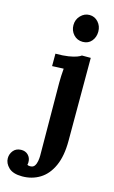

<svg xmlns="http://www.w3.org/2000/svg" viewBox="-239 -808 673 1134"><g transform="rotate(15 98.0 -241.0)"><path d="M21 271Q-35 271 -61.5 245.5Q-88 220 -88 189Q-88 163 -71.5 142.5Q-55 122 -25 121Q2 120 19 137Q36 154 36 180Q36 184 35.5 188Q35 192 34 197Q40 201 51 201Q70 201 78.5 188.5Q87 176 90 158Q93 140 93 126L90 -320Q90 -338 91 -361.5Q92 -385 94 -407Q78 -406 56.5 -405.5Q35 -405 24 -404V-480Q71 -480 102.5 -485Q134 -490 152.5 -497Q171 -504 178 -510H232V-2Q232 90 204.5 151Q177 212 129 241.5Q81 271 21 271ZM161 -589Q127 -589 105 -613Q83 -637 83 -671Q83 -705 106 -729Q129 -753 160 -753Q192 -753 213.5 -729Q235 -705 235 -671Q235 -637 215 -613Q195 -589 161 -589Z"/></g></svg>

Font: Lora
Style: Weight 700
Weight: 700
Designer: Olga Karpushina, Alexei Vanyashin (Cyrillic)
Foundry: Cyreal
Version: Version 3.001